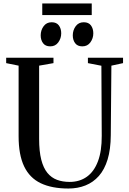

<svg xmlns="http://www.w3.org/2000/svg" viewBox="-20 -1075 739 1104"><path d="M373.5 9Q278 9 214.2 -21.5Q150.5 -52 118.8 -118.2Q87 -184.5 87 -291.5V-697.5L15.5 -712V-743H287.5V-712L205 -697.5V-277Q205 -205 217.2 -157Q229.5 -109 252.5 -81Q275.5 -53 307.8 -41Q340 -29 380.5 -29Q438 -29 479.5 -58.8Q521 -88.5 543.2 -147.5Q565.5 -206.5 565 -294L563 -697L485.5 -712V-743H687.5V-712L620.5 -697.5L617 -298Q616.5 -216.5 598.8 -158.2Q581 -100 548.5 -63.2Q516 -26.5 471.5 -8.8Q427 9 373.5 9ZM268.5 -808.5Q241 -808.5 227.5 -826.8Q214 -845 214 -871.5Q214 -901.5 230.8 -924.2Q247.5 -947 276.5 -947H277.5Q305 -947 318.5 -928.8Q332 -910.5 332 -883.5Q332 -854.5 315.2 -831.5Q298.5 -808.5 269.5 -808.5ZM453 -808.5Q425.5 -808.5 412 -826.8Q398.5 -845 398.5 -871.5Q398.5 -901.5 415.2 -924.2Q432 -947 461 -947H462Q489.5 -947 503 -928.8Q516.5 -910.5 516.5 -883.5Q516.5 -854.5 499.8 -831.5Q483 -808.5 454 -808.5ZM507.5 -1055V-988.5H223V-1055Z"/></svg>

Font: Merriweather 96pt Medium
Style: Regular
Weight: 500
Version: Version 2.100